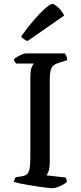

<svg xmlns="http://www.w3.org/2000/svg" viewBox="-20 -983 423 1003"><path d="M250.9 0Q244.1 0 224.4 -2.3Q204.7 -4.5 179.5 -8.3Q154.3 -12.1 128.4 -16.4Q102.6 -20.6 82.5 -25Q62.3 -29.4 53.3 -32.4Q53.3 -40 56.3 -46.9Q59.3 -53.8 62.9 -57.6L90.5 -61.4Q109.6 -64.1 119.7 -72.1Q129.9 -80.1 134.2 -100.2Q138.5 -120.3 138.5 -157.8V-574.3Q138.5 -618.4 146.3 -633.8Q154.1 -649.3 156.3 -651H63.9Q61.9 -655 58.3 -659.1Q54.8 -663.3 52.8 -672.8Q58.3 -679.4 70.4 -686.4Q82.4 -693.5 95 -698.7Q107.5 -704 113.3 -704H318.1Q322.9 -699.2 326.8 -689.8Q330.7 -680.3 330.9 -668.5L288.7 -655.5Q268.9 -649.5 258.3 -639.6Q247.8 -629.7 243.9 -613.2Q240 -596.7 240 -569.3V-133.1Q240 -108.8 234.3 -91.2Q228.7 -73.7 222.9 -66.9L322.4 -55.8Q324.4 -53.8 326.7 -46.4Q329.1 -39 329.4 -32.4Q314.4 -19.6 291.3 -9.8Q268.2 0 250.9 0ZM124 -768.8Q112 -772.5 103.1 -780.1Q94.3 -787.6 90.5 -792.6Q126.1 -843 159.6 -881.2Q193.1 -919.4 218.2 -941Q243.3 -962.5 252.9 -962.5Q260.6 -962.5 273.4 -953.1Q286.2 -943.7 298 -929.6Q309.9 -915.5 314.6 -901.2Z"/></svg>

Font: Texturina Medium
Style: Regular
Weight: 500
Designer: Guillermo Torres Carreño
Foundry: Omnibus-Type
Version: Version 1.003